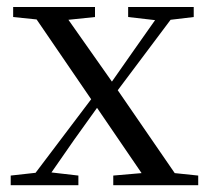

<svg xmlns="http://www.w3.org/2000/svg" viewBox="-20 -461 603 556"><path d="M351.1 -440.7V-411.7L429.1 -402.7L367.1 -314.7L304.1 -224.7L178.1 -403.7L255.1 -411.7V-440.7H18.1V-411.7L86 -404.7L244 -173.6L83 39.4L11 47.4V75.4H207V47.4L129 38.4L195 -56.6L261 -148.7L390 40.3L308 47.4V75.4H554V47.4L486 40.3L321 -199.7L474 -403.7L541 -411.7V-440.7Z"/></svg>

Font: YuFanDanQingSong
Style: Regular
Weight: 100
Foundry: 余繁
Version: Version 1.0